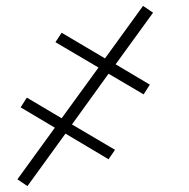

<svg xmlns="http://www.w3.org/2000/svg" viewBox="-20 -478 640 651"><path d="M73 153 39 130 166 -45 50 -114 71 -147 189 -77 314 -249 168 -335 189 -367 336 -280 465 -458 499 -435 372 -260 488 -191 467 -158 348 -228 224 -56 370 30 348 62 202 -25Z"/></svg>

Font: Iosevka Extralight Extended
Style: Italic
Weight: 200
Width: 7
Italic angle: -9°
Monospace: yes
Designer: Belleve Invis
Foundry: Belleve Invis
Version: Version 32.5.0; ttfautohint (v1.8.4)